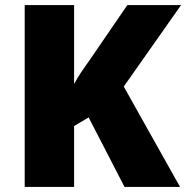

<svg xmlns="http://www.w3.org/2000/svg" viewBox="-20 -734 731 754"><path d="M687 0 466 -394 691 -714H480L330 -495C310 -467 287 -435 271 -404V-714H77V0H271V-239L328 -273L469 0Z"/></svg>

Font: Noto Sans Arabic UI Bk
Style: Regular
Weight: 900
Designer: Monotype Design Team, Nadine Chahine and Nizar Qandah
Foundry: Monotype Imaging Inc.
Version: Version 2.010